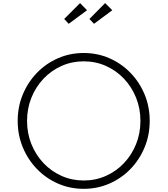

<svg xmlns="http://www.w3.org/2000/svg" viewBox="-20 -1174 1056 1210"><path d="M507.5 16Q421 16 345.5 -17Q270 -50 213 -108.8Q156 -167.5 123.8 -245.2Q91.5 -323 91.5 -412Q91.5 -501.5 123.8 -579Q156 -656.5 213 -715.2Q270 -774 345.5 -807Q421 -840 507.5 -840Q594 -840 669.5 -807Q745 -774 802 -715.2Q859 -656.5 891.2 -579Q923.5 -501.5 923.5 -412Q923.5 -323 891.2 -245.2Q859 -167.5 802 -108.8Q745 -50 669.5 -17Q594 16 507.5 16ZM507.5 -36.5Q582.5 -36.5 647.5 -65.5Q712.5 -94.5 761.2 -146Q810 -197.5 837.5 -265.5Q865 -333.5 865 -412Q865 -490.5 837.5 -558.5Q810 -626.5 761.2 -678Q712.5 -729.5 647.5 -758.5Q582.5 -787.5 507.5 -787.5Q433 -787.5 368 -758.5Q303 -729.5 254.2 -678Q205.5 -626.5 178 -558.5Q150.5 -490.5 150.5 -412Q150.5 -333.5 178 -265.5Q205.5 -197.5 254.2 -146Q303 -94.5 368 -65.5Q433 -36.5 507.5 -36.5ZM572.5 -1024 543.5 -1054.5 642.5 -1154.5 687.5 -1109.5ZM413 -1024 384.5 -1054.5 484.5 -1154.5 528.5 -1109.5Z"/></svg>

Font: Spartan Thin Light
Style: Regular
Weight: 300
Version: Version 1.004